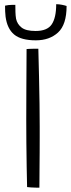

<svg xmlns="http://www.w3.org/2000/svg" viewBox="-20 -892 337 914"><path d="M167.5 1.5Q161.5 1.5 150 1.2Q138.5 1 126.8 0.2Q115 -0.5 109 -1.5Q108 -40.5 107 -97Q106 -153.5 105.5 -213.2Q105 -273 105 -320Q105 -385.5 105.5 -472Q106 -558.5 106.5 -658.5Q110 -659 116.8 -659.2Q123.5 -659.5 131.8 -659.8Q140 -660 148 -660Q156 -660 162.5 -660Q164 -594 165.8 -526Q167.5 -458 168.2 -396.8Q169 -335.5 169 -289.5Q169 -270.5 169 -238Q169 -205.5 168.8 -167.8Q168.5 -130 168.2 -94.2Q168 -58.5 167.8 -32.8Q167.5 -7 167.5 1.5ZM297 -863.5Q297 -774.5 256.2 -737.2Q215.5 -700 150.5 -700Q80.5 -700 47.2 -727.8Q14 -755.5 6.5 -813Q5 -825 4.5 -838Q4 -851 4 -865Q12 -867 20 -867.8Q28 -868.5 36.5 -868.8Q45 -869 53 -869Q53 -851.5 53.5 -834.5Q54 -817.5 56.5 -802.5Q62 -777 82.8 -760.8Q103.5 -744.5 149.5 -744.5Q205 -744.5 226.2 -776Q247.5 -807.5 247.5 -872Q261 -872 274.8 -869.2Q288.5 -866.5 297 -863.5Z"/></svg>

Font: Grandstander Thin ExtraLight
Style: Regular
Weight: 250
Version: Version 1.200